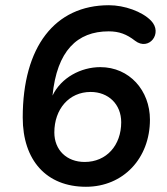

<svg xmlns="http://www.w3.org/2000/svg" viewBox="-20 -705 640 735"><path d="M309 10C452 10 554 -99 554 -247C554 -358 476 -448 364 -448C290 -448 214 -408 181 -339C198 -510 275 -585 396 -585C436 -585 465 -574 497 -549C550 -508 605 -578 558 -626C524 -661 456 -685 397 -685C190 -685 67 -526 67 -255C67 -91 158 10 309 10ZM304 -85C236 -85 188 -130 188 -198C188 -287 244 -353 327 -353C395 -353 444 -306 444 -237C444 -149 388 -85 304 -85Z"/></svg>

Font: SN Pro Semibold
Style: Italic
Weight: 600
Italic angle: -9°
Designer: Tobias Whetton
Foundry: Supernotes
Version: Version 1.001;Glyphs 3.2 (3249)